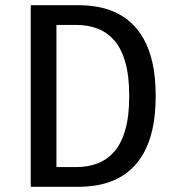

<svg xmlns="http://www.w3.org/2000/svg" viewBox="-20 -720 690 740"><path d="M98.5 0V-700H281Q316.5 -700 352 -694.2Q387.5 -688.5 421 -674Q454.5 -659.5 483.2 -634Q512 -608.5 533.8 -570Q555.5 -531.5 567.8 -477.2Q580 -423 580 -350Q580 -277.5 567.8 -223Q555.5 -168.5 533.8 -130Q512 -91.5 483.2 -66Q454.5 -40.5 421 -26Q387.5 -11.5 352 -5.8Q316.5 0 281 0ZM197.5 -76H273.5Q316 -76 352.8 -89Q389.5 -102 418 -133Q446.5 -164 462.2 -217Q478 -270 478 -350Q478 -430 462.2 -483Q446.5 -536 418 -567Q389.5 -598 352.8 -611Q316 -624 273.5 -624H197.5Z"/></svg>

Font: Trispace Thin
Style: Regular
Weight: 400
Version: Version 1.210